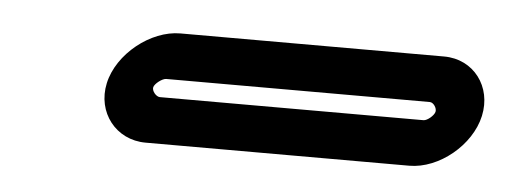

<svg xmlns="http://www.w3.org/2000/svg" viewBox="-26 -378 545 206"><g transform="rotate(5 246.5 -275.0)"><path d="M146 -265C142 -265 137 -271 138 -275C139 -279 147 -285 151 -285H435C439 -285 443 -279 442 -275C441 -271 434 -265 430 -265ZM135 -215H419C451 -215 485 -243 492 -275C499 -307 478 -335 446 -335H162C130 -335 95 -307 88 -275C81 -243 103 -215 135 -215Z"/></g></svg>

Font: Electronic
Style: OutlineIt
Weight: 700
Version: Version 1.011